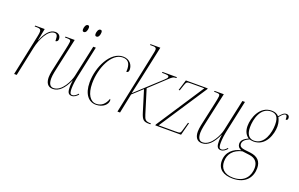

<svg xmlns="http://www.w3.org/2000/svg" viewBox="-112 -1237 3039 1954"><g transform="rotate(20 1408.0 -260.0)"><path d="M131 -442 38 0H66L133 -318C154 -415 211 -534 282 -534C305 -534 318 -520 318 -472C318 -467 318 -463 318 -458C336 -458 346 -471 346 -489C346 -516 331 -546 287 -546C229 -546 184 -488 151 -405H149L174 -536H71L69 -526H84C121 -526 138 -522 138 -492C138 -482 136 -465 131 -442Z M696 -644C719 -644 729 -676 729 -700C729 -719 722 -724 711 -724C687 -724 677 -688 677 -668C677 -648 685 -644 696 -644ZM559 -644C582 -644 592 -676 592 -701C592 -719 585 -724 574 -724C551 -724 541 -688 541 -668C541 -648 549 -644 559 -644ZM663 10C693 10 715 -10 732 -29L726 -37C708 -17 690 0 666 0C641 0 638 -26 638 -61C638 -101 646 -156 656 -201L728 -536H700L626 -193C614 -137 553 -2 462 -2C427 -2 408 -29 408 -88C408 -123 422 -186 432 -230L499 -536H399L397 -526H412C450 -526 460 -523 460 -501C460 -487 451 -446 444 -413L404 -230C394 -187 380 -127 380 -90C380 -33 402 9 458 9C523 9 576 -43 620 -142H621C616 -104 615 -87 615 -73C615 -22 623 10 663 10Z M925 10C1004 10 1049 -38 1049 -80C1049 -89 1045 -94 1042 -96C1021 -34 981 0 925 0C863 0 817 -64 817 -183C817 -349 900 -536 1020 -536C1071 -536 1101 -511 1104 -443C1104 -433 1104 -422 1103 -411C1119 -411 1129 -419 1129 -443C1129 -493 1094 -546 1022 -546C884 -546 789 -350 789 -184C789 -55 848 10 925 10Z M1505 7H1516L1519 -3C1461 -3 1450 -16 1434 -69L1355 -325L1521 -480C1556 -513 1569 -526 1604 -526L1606 -536H1450L1448 -526C1504 -526 1523 -524 1523 -507C1523 -498 1514 -487 1493 -468L1229 -225C1255 -337 1280 -459 1304 -568L1345 -760H1239L1236 -750H1271C1294 -750 1306 -743 1306 -725C1306 -715 1304 -702 1302 -693L1157 0H1185L1228 -211L1333 -307L1402 -83C1426 -3 1445 7 1505 7Z M1567 0H1846L1882 -138H1871L1843 -42C1835 -15 1829 -12 1781 -12H1599L1938 -527L1940 -536H1703L1667 -420H1679L1701 -486C1714 -523 1719 -525 1764 -525H1907L1569 -10Z M2278 10C2308 10 2330 -10 2347 -29L2341 -37C2323 -17 2305 0 2281 0C2256 0 2253 -26 2253 -61C2253 -101 2261 -156 2271 -201L2343 -536H2315L2241 -193C2229 -137 2168 -2 2077 -2C2042 -2 2023 -29 2023 -88C2023 -123 2037 -186 2047 -230L2114 -536H2014L2012 -526H2027C2065 -526 2075 -523 2075 -501C2075 -487 2066 -446 2059 -413L2019 -230C2009 -187 1995 -127 1995 -90C1995 -33 2017 9 2073 9C2138 9 2191 -43 2235 -142H2236C2231 -104 2230 -87 2230 -73C2230 -22 2238 10 2278 10Z M2490 240C2636 240 2691 148 2691 56C2691 -18 2651 -60 2570 -70L2508 -77C2472 -82 2450 -93 2450 -121C2450 -151 2471 -173 2517 -194C2524 -192 2543 -187 2562 -187C2696 -187 2739 -333 2739 -413C2739 -457 2725 -491 2715 -507C2740 -538 2757 -556 2776 -556C2790 -556 2794 -542 2794 -508C2810 -508 2816 -517 2816 -532C2816 -552 2805 -566 2783 -566C2754 -566 2737 -546 2709 -514C2691 -535 2666 -546 2630 -546C2503 -546 2451 -406 2451 -315C2451 -255 2476 -218 2507 -199C2447 -173 2433 -145 2433 -118C2433 -94 2445 -73 2477 -61C2397 -45 2326 11 2326 107C2326 197 2390 240 2490 240ZM2563 -197C2510 -197 2479 -235 2479 -312C2479 -399 2513 -536 2627 -536C2676 -536 2711 -513 2711 -423C2711 -337 2676 -197 2563 -197ZM2492 230C2392 230 2350 176 2350 106C2350 27 2396 -33 2491 -55L2569 -45C2631 -37 2666 -1 2666 62C2666 143 2621 230 2492 230Z"/></g></svg>

Font: Noto Serif Display Condensed Thin
Style: Italic
Weight: 100
Width: 3
Italic angle: -12°
Designer: Monotype Design Team
Foundry: Monotype Imaging Inc.
Version: Version 2.009